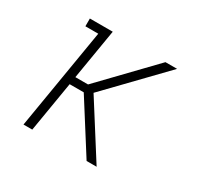

<svg xmlns="http://www.w3.org/2000/svg" viewBox="-120 -672 839 814"><g transform="rotate(30 300.0 -265.0)"><path d="M83 0 165 -492H102V-530H214L173 -284H235L472 -530H529L273 -265L441 0H392L236 -246H167L126 0Z"/></g></svg>

Font: Iosevka Slab XLtEx
Style: Italic
Weight: 200
Width: 7
Italic angle: -9°
Monospace: yes
Designer: Belleve Invis
Foundry: Belleve Invis
Version: Version 11.1.0; ttfautohint (v1.8.3)